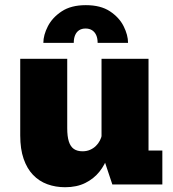

<svg xmlns="http://www.w3.org/2000/svg" viewBox="-20 -734 690 764"><path d="M239 11Q201 11 168.2 -1Q135.5 -13 111.5 -38Q87.5 -63 74 -102Q60.5 -141 60.5 -195V-500H247.5V-224Q247.5 -191 254 -170.8Q260.5 -150.5 274 -141.2Q287.5 -132 308.5 -132Q325 -132 338.2 -137.8Q351.5 -143.5 361.5 -153.2Q371.5 -163 377.5 -174.8Q383.5 -186.5 385.5 -198L419.5 -177Q419.5 -145 408.8 -112Q398 -79 375.8 -51Q353.5 -23 319.5 -6Q285.5 11 239 11ZM427 0 384 -129V-500H571V-100L545.5 -135H626V0ZM321.5 -713.5Q380.5 -713.5 417.5 -689Q454.5 -664.5 472 -629.5Q489.5 -594.5 489.5 -563.5H368.5Q368.5 -581.5 362.8 -594.2Q357 -607 346.2 -613.8Q335.5 -620.5 320.5 -620.5Q305.5 -620.5 295 -613.8Q284.5 -607 279 -594.2Q273.5 -581.5 273.5 -563.5H152.5Q152.5 -594.5 170.5 -629.5Q188.5 -664.5 225.8 -689Q263 -713.5 321.5 -713.5Z"/></svg>

Font: Trispace Thin ExtraBold
Style: Regular
Weight: 800
Version: Version 1.210